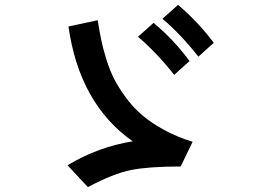

<svg xmlns="http://www.w3.org/2000/svg" viewBox="-20 -807 1040 782"><path d="M254.9 -133.8Q379.9 -209 520.5 -231.4Q303.7 -383.8 258.8 -699.2L377.9 -724.6Q384.8 -681.6 391.6 -647.5Q398.4 -613.3 412.6 -567.4Q426.8 -521.5 444.8 -485.8Q462.9 -450.2 492.7 -409.7Q522.5 -369.1 559.1 -337.9Q595.7 -306.6 648.4 -277.8Q701.2 -249 764.6 -229.5L715.8 -128.9Q586.9 -128.9 514.6 -114.7Q442.4 -100.6 337.9 -44.9ZM641.6 -730.5 705.1 -787.1Q785.2 -719.7 850.6 -632.8L788.1 -576.2Q715.8 -668 641.6 -730.5ZM542 -657.2 605.5 -713.9Q686.5 -646.5 752 -558.6L689.5 -502Q617.2 -593.8 542 -657.2Z"/></svg>

Font: Gothic A1
Style: Bold
Weight: 700
Version: Version 2.50